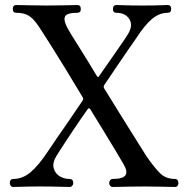

<svg xmlns="http://www.w3.org/2000/svg" viewBox="-20 -745 748 765"><path d="M33 0Q27 0 23 -5Q19 -10 19 -15Q19 -32 33 -32Q70 -32 102 -59Q134 -86 171 -142Q182 -159 204.5 -191.5Q227 -224 255 -264.5Q283 -305 309 -344Q314 -351 309 -358Q274 -417 242 -469Q210 -521 186.5 -558.5Q163 -596 153 -611Q133 -644 117.5 -662Q102 -680 85.5 -687Q69 -694 45 -694Q31 -694 31 -709Q31 -725 45 -725Q56 -725 91.5 -724Q127 -723 165 -723Q209 -723 245 -724Q281 -725 288 -725Q302 -725 302 -709Q302 -694 288 -694Q246 -694 239 -679Q232 -664 250 -631Q258 -616 291 -564Q324 -512 366 -442Q368 -439 371 -438.5Q374 -438 375 -442Q416 -501 448.5 -547.5Q481 -594 491 -611Q511 -645 495 -669.5Q479 -694 444 -694Q430 -694 430 -709Q430 -725 444 -725Q454 -725 478 -724Q502 -723 549 -723Q594 -723 616 -724Q638 -725 648 -725Q662 -725 662 -709Q662 -694 648 -694Q614 -694 584.5 -668.5Q555 -643 523 -593Q514 -580 493 -550Q472 -520 446.5 -482Q421 -444 396 -407Q391 -401 395 -393Q431 -335 465.5 -279Q500 -223 526.5 -181.5Q553 -140 564 -122Q595 -77 618 -54.5Q641 -32 677 -32Q684 -32 687.5 -27Q691 -22 691 -15Q691 -10 687.5 -5Q684 0 677 0Q667 0 632 -1Q597 -2 558 -2Q529 -2 501.5 -1.5Q474 -1 454 -0.5Q434 0 429 0Q423 0 419 -5Q415 -10 415 -15Q415 -22 419 -27Q423 -32 429 -32Q470 -32 480 -47Q490 -62 471 -93Q462 -109 440 -145.5Q418 -182 390.5 -227Q363 -272 339 -311Q334 -316 330 -311Q301 -270 275.5 -232Q250 -194 231.5 -165.5Q213 -137 205 -124Q189 -98 193.5 -77Q198 -56 216 -44Q234 -32 257 -32Q272 -32 272 -15Q272 -10 268 -5Q264 0 257 0Q248 0 217 -1Q186 -2 139 -2Q95 -2 69.5 -1Q44 0 33 0Z"/></svg>

Font: Zen Old Mincho Medium
Style: Regular
Weight: 500
Designer: Yoshimichi Ohira
Foundry: Positype
Version: Version 1.500